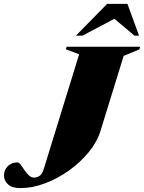

<svg xmlns="http://www.w3.org/2000/svg" viewBox="-84 -955 739 986"><path d="M432 -282.5Q415 -226.5 372 -174Q329 -121.5 270.8 -79.8Q212.5 -38 147.2 -13.5Q82 11 20.5 11Q-21.5 11 -42.5 -8Q-63.5 -27 -63.5 -53.5Q-63.5 -83 -43.8 -102Q-24 -121 5 -121Q13.5 -121 22.2 -109.2Q31 -97.5 41.2 -82Q51.5 -66.5 63.8 -54.8Q76 -43 91.5 -43Q106 -43 119.2 -51.8Q132.5 -60.5 141.5 -89.5L322.5 -676.5L254.5 -701.5L258 -715H635.5L632 -701.5L551 -668ZM306 -772 466 -935H570.5L630 -772H606.5L503.5 -858.5L339.5 -772Z"/></svg>

Font: Newsreader Display ExtraBold
Style: Italic
Weight: 800
Italic angle: -17°
Designer: Hugues Gentile
Foundry: Production Type
Version: Version 1.001